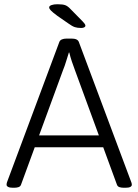

<svg xmlns="http://www.w3.org/2000/svg" viewBox="-20 -884 653 906"><path d="M41 2Q26 2 18.5 -2Q11 -6 11 -12Q11 -15 11.5 -18Q12 -21 13 -24L260 -686Q263 -694 272 -698Q281 -702 295 -702H317Q332 -702 340.5 -698Q349 -694 352 -686L600 -23Q601 -20 601.5 -17.5Q602 -15 602 -12Q602 -6 595 -2Q588 2 572 2H565Q552 2 543.5 -1Q535 -4 532 -12L334 -552Q326 -573 319 -594Q312 -615 307 -636H305Q298 -615 292 -594.5Q286 -574 277 -552L79 -12Q76 -4 67.5 -1Q59 2 46 2ZM117 -189V-245H493V-189ZM363 -752Q345 -752 333 -756Q321 -760 303 -773L251 -809Q228 -826 220 -834.5Q212 -843 212 -849Q212 -856 223 -860Q234 -864 251 -864Q276 -864 288 -859.5Q300 -855 313 -841L369 -784Q375 -778 379 -772.5Q383 -767 383 -763Q383 -758 377.5 -755Q372 -752 363 -752Z"/></svg>

Font: Asap Light
Style: Regular
Weight: 300
Designer: Pablo Cosgaya
Foundry: Omnibus-Type
Version: Version 3.001